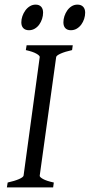

<svg xmlns="http://www.w3.org/2000/svg" viewBox="-20 -811 389 831"><path d="M292 -594.2Q261.2 -587.4 242.7 -579.1Q224.1 -570.8 223.1 -564L151.9 -50.8Q150.9 -44.9 166 -36.4Q181.2 -27.8 212.9 -21L210 0H9.8L13.2 -21Q43.9 -27.8 62.3 -35.9Q80.6 -43.9 82 -50.8L151.9 -564Q152.8 -569.8 137.7 -578.6Q122.6 -587.4 91.8 -594.2L95.2 -615.2H294.9ZM166.5 -756.3Q166.5 -742.7 162.1 -729.2Q157.7 -715.8 149.9 -704.8Q142.1 -693.8 130.6 -687Q119.1 -680.2 105.5 -680.2Q89.8 -680.2 81.1 -689Q72.3 -697.8 72.3 -714.4Q72.3 -727.5 76.9 -741Q81.5 -754.4 89.6 -765.6Q97.7 -776.9 109.1 -783.9Q120.6 -791 134.3 -791Q149.4 -791 158 -782Q166.5 -772.9 166.5 -756.3ZM348.6 -756.3Q348.6 -742.7 344.2 -729.2Q339.8 -715.8 331.8 -704.8Q323.7 -693.8 312.3 -687Q300.8 -680.2 286.6 -680.2Q271.5 -680.2 262.9 -689Q254.4 -697.8 254.4 -714.4Q254.4 -727.5 258.8 -741Q263.2 -754.4 271 -765.6Q278.8 -776.9 290 -783.9Q301.3 -791 315.4 -791Q330.6 -791 339.6 -782Q348.6 -772.9 348.6 -756.3Z"/></svg>

Font: Gentium Plus Cyr
Style: Italic
Weight: 400
Italic angle: -8°
Designer: J. Victor Gaultney, Annie Olsen, Iska Routamaa, Becca Hirsbrunner
Foundry: SIL International
Version: Version 5.000